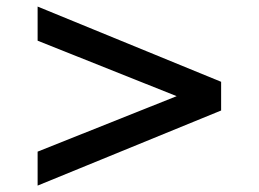

<svg xmlns="http://www.w3.org/2000/svg" viewBox="-20 -606 792 588"><path d="M95.2 -37.6V-141.6L521 -311.5L95.2 -481.4V-585.9L657.2 -355.5V-267.6Z"/></svg>

Font: Kameron
Style: Regular
Weight: 400
Designer: Vernon Adams
Foundry: Vernon Adams
Version: Version 1.100